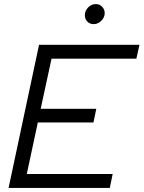

<svg xmlns="http://www.w3.org/2000/svg" viewBox="-20 -919 702 939"><path d="M22 0 171 -700H662L647 -632H232L179 -387H451L437 -320H165L111 -68H531L517 0ZM438 -801Q419 -801 407 -813.5Q395 -826 395 -845Q395 -866 411 -882.5Q427 -899 449 -899Q467 -899 479.5 -886Q492 -873 492 -855Q492 -834 475.5 -817.5Q459 -801 438 -801Z"/></svg>

Font: Red Hat Display
Style: Italic
Weight: 400
Italic angle: -12°
Designer: Pentagram / MCKL
Foundry: Pentagram / MCKL
Version: Version 1.003; Red Hat Display Italic